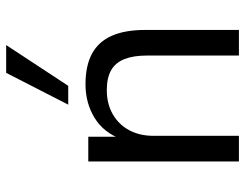

<svg xmlns="http://www.w3.org/2000/svg" viewBox="-106 -688 794 622"><g transform="rotate(-90 291.0 -377.0)"><path d="M79 0V-488H159V-380H151Q172 -438 220 -467.5Q268 -497 329 -497Q389 -497 428 -476Q467 -455 486 -412Q505 -369 505 -304V0H422V-299Q422 -342 410.5 -371Q399 -400 374.5 -414Q350 -428 310 -428Q266 -428 232.5 -409Q199 -390 180.5 -356Q162 -322 162 -277V0ZM263 -553 366 -754H456L324 -553Z"/></g></svg>

Font: Nunito Sans 11pt
Style: Regular
Weight: 400
Version: Version 3.101;gftools[0.9.27]